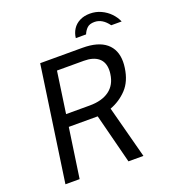

<svg xmlns="http://www.w3.org/2000/svg" viewBox="-160 -1031 1029 1151"><g transform="rotate(-20 354.5 -456.0)"><path d="M164.5 -734H434Q533.5 -734 584 -692Q634.5 -650 634.5 -573Q634.5 -554.5 631.5 -534Q620 -452 575 -404.2Q530 -356.5 468 -333.5L556 0H460.5L379.5 -316.5H195L149 0H58.5ZM357 -394Q435 -394 481.8 -428Q528.5 -462 537.5 -528.5Q539.5 -540.5 539.5 -554.5Q539.5 -605.5 507 -631.8Q474.5 -658 415 -658H244L206 -394ZM709 -802H642.5Q604.5 -855 554 -855Q523 -855 507 -839.8Q491 -824.5 482 -802H416.5Q420 -833.5 436 -858.2Q452 -883 480 -897.2Q508 -911.5 545.5 -911.5Q583.5 -911.5 616.2 -896.2Q649 -881 672.8 -856.2Q696.5 -831.5 709 -802Z"/></g></svg>

Font: 1883 Sans
Style: Italic
Weight: 400
Italic angle: -8°
Designer: 1883 Sans project is a fork of Public Sans.
Version: Version 1.009